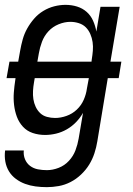

<svg xmlns="http://www.w3.org/2000/svg" viewBox="-27 -548 547 791"><path d="M166 223Q142 223 119.5 220Q97 217 76.5 209.5Q56 202 38.5 189Q21 176 10 158Q-1 140 -5 118Q-9 96 -6 72H71Q69 91 76 108Q83 125 97 135.5Q111 146 129 149.5Q147 153 166 153Q190 153 214.5 143.5Q239 134 257 114.5Q275 95 284 71Q293 47 297 23L315 -83Q303 -62 286 -44.5Q269 -27 248 -15Q227 -3 204 2.5Q181 8 159 8Q132 8 108 0Q84 -8 67.5 -26Q51 -44 42.5 -67Q34 -90 31 -115.5Q28 -141 30 -167Q32 -193 36 -219L37 -226H0L12 -294H48L56 -339Q60 -362 66.5 -385.5Q73 -409 85 -430.5Q97 -452 113.5 -471Q130 -490 151.5 -503Q173 -516 196.5 -522Q220 -528 243 -528Q268 -528 290.5 -521Q313 -514 330 -499Q347 -484 356.5 -462.5Q366 -441 370 -418L387 -520H466L428 -294H473L462 -226H417L374 34Q370 59 362 83.5Q354 108 340.5 130Q327 152 307 171Q287 190 263.5 202Q240 214 215 218.5Q190 223 166 223ZM350 -294 351 -303Q354 -321 355.5 -339Q357 -357 354.5 -374.5Q352 -392 345 -408Q338 -424 326.5 -435.5Q315 -447 298 -452.5Q281 -458 263 -458Q239 -458 214.5 -448Q190 -438 172.5 -419Q155 -400 146 -376Q137 -352 133 -328L127 -294ZM200 -62Q223 -62 247 -70.5Q271 -79 289.5 -96.5Q308 -114 318 -137Q328 -160 331 -183L339 -226H116L113 -208Q110 -191 109 -173.5Q108 -156 110.5 -139.5Q113 -123 120 -108Q127 -93 138.5 -82Q150 -71 166.5 -66.5Q183 -62 200 -62Z"/></svg>

Font: Iosevka SS04
Style: Italic
Weight: 400
Italic angle: -9°
Monospace: yes
Designer: Belleve Invis
Foundry: Belleve Invis
Version: Version 19.0.0; ttfautohint (v1.8.4)